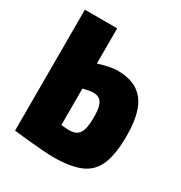

<svg xmlns="http://www.w3.org/2000/svg" viewBox="-167 -813 891 946"><g transform="rotate(30 279.0 -340.5)"><path d="M269.2 12.6Q245 12.6 204.7 9.5Q164.4 6.4 120.9 2.1Q77.4 -2.3 42.6 -6.4V-694.5H226.4V-494.4Q247.4 -501.2 278.6 -508.3Q309.9 -515.3 332.2 -515.3Q403.5 -515.3 447.7 -486.6Q491.9 -457.8 511.9 -401Q532 -344.1 532 -259.2Q532 -155.5 507.1 -95.9Q482.1 -36.3 424.3 -11.9Q366.6 12.6 269.2 12.6ZM271.4 -141.2Q302.4 -141.2 318.4 -154.5Q334.3 -167.9 340.3 -193.7Q346.2 -219.6 346.2 -256.4Q346.2 -297.5 339.3 -320.4Q332.3 -343.2 318.3 -352.4Q304.3 -361.6 284.3 -361.6Q271.7 -361.6 255.1 -358.4Q238.4 -355.2 226.4 -351.9V-144.6Q235.9 -143.6 249.1 -142.4Q262.3 -141.2 271.4 -141.2Z"/></g></svg>

Font: TitilliumWeb ExtraLight
Style: Regular
Weight: 400
Designer: Mohamed Gaber, Accademia di Belle Arti di Urbino and others
Foundry: Kief Type Foundry, Accademia di Belle Arti di Urbino and others
Version: Version 3.000; ttfautohint (v1.8.2)